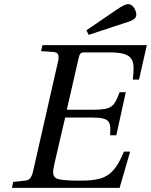

<svg xmlns="http://www.w3.org/2000/svg" viewBox="-20 -911 732 931"><path d="M399 -764 410 -742 580 -798C619 -810 641 -817 641 -841C641 -856 627 -891 602 -891C588 -891 574 -883 544 -863ZM38 0H560L611 -176H581C530 -53 485 -35 362 -35C313 -35 263 -38 250 -48C235 -60 234 -75 245 -122L296 -341H427C515 -341 518 -320 514 -255H544L590 -464H560C534 -395 523 -379 435 -379H304L361 -628C366 -652 372 -657 389 -657H510C636 -657 633 -615 624 -525H654L692 -692H186L179 -663L239 -659C262 -657 269 -645 261 -611L141 -83C133 -49 124 -37 100 -35L44 -29Z"/></svg>

Font: Heuristica
Style: Italic
Weight: 400
Italic angle: -13°
Version: Version 1.0.1